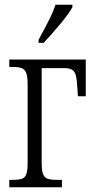

<svg xmlns="http://www.w3.org/2000/svg" viewBox="-20 -786 395 806"><path d="M142 -619 157 -647Q174 -678 189.5 -709.5Q205 -741 213 -766H284V-756Q271 -731 234.5 -687Q198 -643 163 -606H142ZM19 -31H31Q59 -31 72 -35.5Q85 -40 90.5 -55Q96 -70 96 -102V-433Q96 -465 90 -480Q84 -495 71 -500Q58 -505 31 -505H19V-536H340V-382H307L305 -414Q303 -451 298.5 -468.5Q294 -486 283 -493Q272 -500 250 -500H155V-102Q155 -69 161 -54.5Q167 -40 180 -35.5Q193 -31 221 -31H240V0H19Z"/></svg>

Font: Noto Serif CondLight
Style: Regular
Weight: 300
Width: 3
Designer: Monotype Design Team
Foundry: Monotype Imaging Inc.
Version: Version 1.001